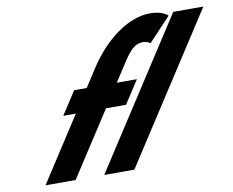

<svg xmlns="http://www.w3.org/2000/svg" viewBox="-90 -993 1350 1111"><g transform="rotate(-10 584.5 -437.5)"><path d="M422.3 -513H348.3L260.8 -378H334.8L90 0H267L511.8 -378H629.8L717.3 -513H599.3L666.6 -617C712.6 -688 742.1 -718 787.1 -718C816.1 -718 831 -704 831 -704L962 -843C947.1 -857 915.8 -875 857.8 -875C729.8 -875 591 -772 492.9 -622ZM435 0H612L1169 -860H992Z"/></g></svg>

Font: Hussar
Style: BdWodka
Weight: 700
Foundry: Cannot Into Space Fonts
Version: Version 2.00